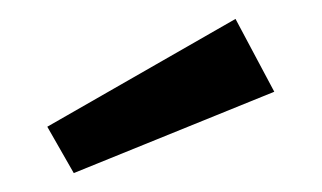

<svg xmlns="http://www.w3.org/2000/svg" viewBox="-20 -821 340 203"><path d="M229 -801 270 -724 58 -638 30 -687Z"/></svg>

Font: Fira Sans
Style: Regular
Weight: 400
Designer: Carrois Corporate & Edenspiekermann AG
Foundry: Carrois Corporate GbR & Edenspiekermann AG
Version: Version 4.106;PS 004.106;hotconv 1.0.70;makeotf.lib2.5.58329